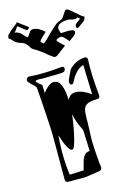

<svg xmlns="http://www.w3.org/2000/svg" viewBox="-171 -895 644 955"><g transform="rotate(-15 151.5 -417.5)"><path d="M16 -834Q17 -834 34 -820L58 -802Q61 -800 65 -796.5Q69 -793 69 -791L63 -788L58 -783Q55 -780 40 -792.5Q25 -805 16 -812Q15 -813 12 -813Q11 -814 5 -803Q-1 -792 -9 -787Q10 -784 20.5 -774.5Q31 -765 37.5 -756.5Q44 -748 49 -748Q51 -748 55.5 -754.5Q60 -761 65 -768Q70 -775 71 -776Q76 -780 86 -780Q112 -778 141 -752V-750Q142 -750 133 -742Q124 -734 115 -725Q106 -716 105 -712Q105 -706 118 -697Q125 -701 135.5 -711Q146 -721 155 -730.5Q164 -740 167 -742L191 -764Q199 -772 204.5 -776Q210 -780 214 -781Q237 -790 241 -796L262 -827Q265 -831 271 -831Q274 -830 277 -829Q280 -828 284 -825L328 -787Q340 -777 344 -776Q348 -775 348 -774Q347 -773 345.5 -765.5Q344 -758 336 -751Q318 -739 314 -735Q310 -731 305 -729Q304 -728 301 -728Q298 -727 295 -730V-731Q295 -733 294.5 -735.5Q294 -738 294 -740Q294 -745 299 -750Q312 -761 319 -765Q326 -769 321 -773Q315 -776 311 -780Q310 -774 299 -774Q290 -774 278 -777.5Q266 -781 260 -780Q227 -778 217 -768.5Q207 -759 207 -750Q207 -743 209 -738.5Q211 -734 211 -732Q211 -730 214 -725Q216 -724 226 -725Q236 -726 249 -726Q262 -726 272.5 -723.5Q283 -721 283 -713Q283 -703 272.5 -695Q262 -687 245 -675Q245 -675 238 -683Q231 -691 223 -699Q215 -707 210 -707Q206 -707 197.5 -705Q189 -703 184 -698L183 -697Q184 -696 184 -694.5Q184 -693 185 -692Q187 -688 194.5 -680.5Q202 -673 209 -667Q216 -661 216 -660Q217 -660 217 -659Q217 -658 216 -658Q213 -656 202 -648Q191 -640 181 -632Q171 -624 169 -623Q163 -618 156 -618H151Q139 -626 128.5 -634Q118 -642 110 -650Q109 -651 98 -659Q87 -667 73 -676Q53 -686 49 -694Q44 -704 35 -714Q26 -724 12 -728Q-15 -736 -25.5 -749Q-36 -762 -42 -764Q-46 -765 -44.5 -770.5Q-43 -776 -43 -778Q-43 -783 -36 -788Q-28 -796 -21.5 -802Q-15 -808 -9 -812Q16 -831 16 -834ZM59 -1Q43 -1 43 -16Q43 -136 43 -200.5Q43 -265 42 -274Q41 -294 38 -348Q35 -402 28 -491Q28 -499 9 -515Q-9 -531 -11 -540Q-11 -547 -6.5 -552Q-2 -557 4 -557Q19 -556 34 -555.5Q49 -555 64 -555Q117 -555 171 -561H174Q186 -561 186 -551Q186 -532 162 -532Q147 -531 123.5 -531Q100 -531 68 -530Q67 -530 63 -530Q59 -530 52 -531Q30 -531 30 -526Q30 -520 57 -500L59 -458Q91 -499 116 -499Q161 -499 165 -393Q177 -422 208 -422Q241 -422 285 -391L280 -543Q258 -536 241.5 -518.5Q225 -501 211 -473Q207 -464 200 -464Q189 -464 189 -479Q189 -482 191 -488Q196 -502 215 -539Q247 -573 293 -577H296Q310 -577 310 -562Q309 -551 309 -540.5Q309 -530 309 -519Q309 -479 311.5 -444Q314 -409 317 -377V-374Q317 -361 302 -361Q269 -360 253 -353Q237 -346 232 -329.5Q227 -313 227 -282Q227 -275 227 -261.5Q227 -248 226 -228Q225 -208 224.5 -192.5Q224 -177 224 -166Q225 -131 227.5 -96.5Q230 -62 234 -28V-26Q234 -15 219 -12L147 -1ZM74 -33 146 -36Q150 -49 153 -61.5Q156 -74 160 -87Q173 -122 200 -121L196 -230Q170 -280 163 -321Q162 -311 158 -284Q154 -257 147.5 -226Q141 -195 133.5 -172.5Q126 -150 118 -150Q97 -150 70 -237Q68 -215 67 -193.5Q66 -172 66 -150Q66 -116 68 -87Q70 -58 74 -33Z"/></g></svg>

Font: Moo Lah Lah
Style: Regular
Weight: 400
Designer: Robert E. Leuschke
Foundry: Robert E. Leuschke
Version: Version 1.010; ttfautohint (v1.8.3)